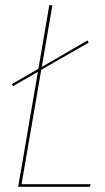

<svg xmlns="http://www.w3.org/2000/svg" viewBox="-20 -720 403 740"><path d="M170 -700 128 -455 26 -396 30 -388 126 -443 50 0H327L329 -10H63L139 -451L322 -556L317 -564L141 -462L182 -700Z"/></svg>

Font: Jost* 200 Hairline Italic
Style: Italic
Weight: 100
Italic angle: -10°
Version: Version 3.200; ttfautohint (v0.97) -l 8 -r 50 -G 200 -x 14 -